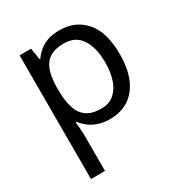

<svg xmlns="http://www.w3.org/2000/svg" viewBox="-183 -674 980 1043"><g transform="rotate(-30 307.5 -153.0)"><path d="M340 -546Q439 -546 499.5 -477Q560 -408 560 -269Q560 -178 532.5 -115.5Q505 -53 455.5 -21.5Q406 10 339 10Q298 10 266 -1Q234 -12 211.5 -29.5Q189 -47 173 -68H167Q169 -51 171 -25Q173 1 173 20V240H85V-536H157L169 -463H173Q189 -486 211.5 -505Q234 -524 265.5 -535Q297 -546 340 -546ZM324 -472Q270 -472 237 -451.5Q204 -431 189 -390Q174 -349 173 -286V-269Q173 -203 187 -157Q201 -111 234.5 -87Q268 -63 326 -63Q375 -63 406.5 -90Q438 -117 453.5 -163.5Q469 -210 469 -270Q469 -362 433.5 -417Q398 -472 324 -472Z"/></g></svg>

Font: hexumalayalam05
Style: Book
Weight: 400
Designer: Jelle Bosma - Monotype Design Team
Foundry: Monotype Imaging Inc.
Version: Version 2.003